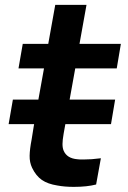

<svg xmlns="http://www.w3.org/2000/svg" viewBox="-20 -738 512 768"><path d="M240.5 -236.5Q239.5 -227.5 234.5 -203Q230 -177.5 230 -161.8Q230 -146 234.5 -135.5Q247.5 -104.5 289.5 -101Q293.5 -100.5 299.2 -100.2Q305 -100 313.5 -100Q329.5 -100 347 -101.2Q364.5 -102.5 383.5 -105L364.5 0Q328 9.5 275 9.5Q238.5 9.5 209.5 4Q171 -2 147.5 -18.2Q124 -34.5 108.5 -66.5Q98 -88.5 98.5 -115Q99 -141.5 106.5 -180L114.5 -230L116.5 -241.5H14.5L31.5 -339.5H133.5L156 -464.5H54L71 -562.5H173L201 -718.5H326L298 -562.5H463.5L447 -464.5H281L258.5 -339.5H440.5L424 -241.5H241.5Z"/></svg>

Font: Russisch Sans
Style: Bold Italic
Weight: 700
Italic angle: -10°
Designer: Michael Sharanda (font) & Cristiano Sobral (main changes)
Foundry: Michael Sharanda
Version: Version 2.00;September 8, 2020;FontCreator 13.0.0.2681 64-bi